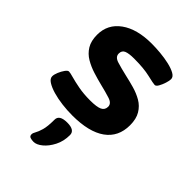

<svg xmlns="http://www.w3.org/2000/svg" viewBox="-225 -629 967 967"><g transform="rotate(45 258.0 -145.5)"><path d="M243 8Q207 8 170 3.5Q133 -1 102 -10Q71 -19 51.5 -31.5Q32 -44 32 -60Q32 -73 39.5 -91Q47 -109 57 -123Q67 -137 75 -137Q84 -137 108.5 -130Q133 -123 170 -116Q207 -109 253 -109Q300 -109 320 -118.5Q340 -128 340 -151Q340 -174 309 -184Q278 -194 236 -204Q204 -212 170.5 -222.5Q137 -233 108 -250Q79 -267 61.5 -295.5Q44 -324 44 -368Q44 -443 105 -487Q166 -531 271 -531Q299 -531 332.5 -528Q366 -525 396.5 -518Q427 -511 446.5 -500Q466 -489 466 -473Q466 -462 460 -443Q454 -424 445.5 -409Q437 -394 428 -394Q418 -394 374 -404.5Q330 -415 261 -415Q224 -415 206 -407.5Q188 -400 188 -378Q188 -354 219 -344.5Q250 -335 293 -325Q325 -318 358.5 -308.5Q392 -299 420.5 -282.5Q449 -266 466.5 -237Q484 -208 484 -163Q484 -80 422.5 -36Q361 8 243 8ZM199 240Q186 240 175.5 236.5Q165 233 165 220Q165 211 172.5 198.5Q180 186 187.5 160.5Q195 135 195 86Q195 51 251 51Q305 51 305 86Q305 130 287 165Q269 200 244.5 220Q220 240 199 240Z"/></g></svg>

Font: Asap Expanded
Style: Bold
Weight: 700
Width: 7
Designer: Pablo Cosgaya
Foundry: Omnibus-Type
Version: Version 3.001; ttfautohint (v1.8.4.7-5d5b)